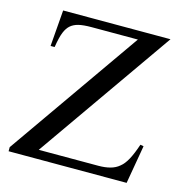

<svg xmlns="http://www.w3.org/2000/svg" viewBox="-100 -754 811 847"><g transform="rotate(15 305.5 -331.0)"><path d="M552.7 0H13.7V-18.6L437 -623.5H226.1Q188 -623.5 166 -617.9Q144 -612.3 129.9 -599.6Q123.5 -593.8 118.2 -585.9Q112.8 -578.1 107.9 -566.4Q103 -554.7 98.9 -537.8Q94.7 -521 90.8 -496.6H72.3L85.4 -662.1H575.7L140.6 -40.5H412.1Q443.4 -40.5 466.8 -46.9Q490.2 -53.2 506.8 -67.4Q524.4 -81.1 539.1 -108.4Q553.7 -135.7 567.9 -178.2L583 -175.3Z"/></g></svg>

Font: Doulos SIL Cyr
Style: Regular
Weight: 400
Designer: Walt Agee, Victor Gaultney, Peter Martin, Debbi Hosken, Becca Hirsbrunner
Foundry: SIL International
Version: Version 5.000